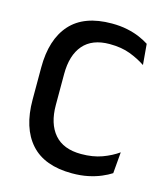

<svg xmlns="http://www.w3.org/2000/svg" viewBox="-102 -731 713 822"><g transform="rotate(15 255.0 -320.0)"><path d="M293 12.5Q170.5 12.5 109.8 -55.5Q49 -123.5 49 -249V-391Q49 -516 109.8 -583.8Q170.5 -651.5 293 -651.5Q330.5 -651.5 361.5 -645Q392.5 -638.5 417 -628Q441.5 -617.5 459 -606L467 -514Q437.5 -534 398.5 -549Q359.5 -564 306.5 -564Q229.5 -564 190.2 -518.5Q151 -473 151 -389.5V-252.5Q151 -169.5 190.8 -123.5Q230.5 -77.5 309.5 -77.5Q361.5 -77.5 401.8 -92.2Q442 -107 472 -128.5L464 -34Q446.5 -22.5 421.2 -11.8Q396 -1 363.8 5.8Q331.5 12.5 293 12.5Z"/></g></svg>

Font: Anek Malayalam Medium Medium
Style: Regular
Weight: 500
Version: Version 1.003